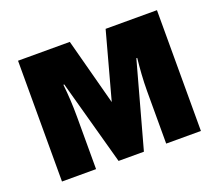

<svg xmlns="http://www.w3.org/2000/svg" viewBox="-98 -689 940 826"><g transform="rotate(-20 372.5 -276.5)"><path d="M55 0H211V-240C211 -294 208 -342 203 -389H207L314 0H430L537 -389H541C536 -344 532 -290 532 -241V0H691V-553H456L373 -248L292 -553H55Z"/></g></svg>

Font: Noto Sans Condensed Black
Style: Regular
Weight: 900
Width: 3
Designer: Monotype Design Team
Foundry: Monotype Imaging Inc.
Version: Version 2.013